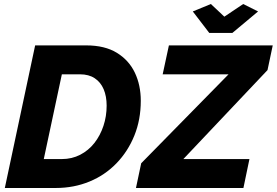

<svg xmlns="http://www.w3.org/2000/svg" viewBox="-20 -936 1378 956"><path d="M683 -123 1118 -566H790L821 -710H1338L1312 -587L893 -144H1222L1192 0H657ZM155 -710H409Q502 -710 562 -673Q622 -636 651.5 -574Q681 -512 681 -434Q681 -340 649 -261Q617 -182 560 -123Q503 -64 425.5 -32Q348 0 258 0H4ZM288 -144Q338 -144 379.5 -165.5Q421 -187 450 -224Q479 -261 495 -309Q511 -357 511 -410Q511 -457 496 -492Q481 -527 451.5 -546.5Q422 -566 378 -566H288L198 -144ZM940 -879 1030 -916 1097 -853 1191 -916 1265 -879 1137 -772H1022Z"/></svg>

Font: Raleway Thin ExtraBold
Style: Italic
Weight: 800
Italic angle: -12°
Version: Version 4.026